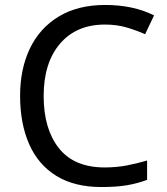

<svg xmlns="http://www.w3.org/2000/svg" viewBox="-20 -744 672 774"><path d="M403 -645Q288 -645 222 -568Q156 -491 156 -357Q156 -224 217.5 -146.5Q279 -69 402 -69Q449 -69 491 -77Q533 -85 573 -97V-19Q533 -4 490.5 3Q448 10 389 10Q280 10 207 -35Q134 -80 97.5 -163Q61 -246 61 -358Q61 -466 100.5 -548.5Q140 -631 217 -677.5Q294 -724 404 -724Q517 -724 601 -682L565 -606Q532 -621 491.5 -633Q451 -645 403 -645Z"/></svg>

Font: Noto Sans Linear A
Style: Regular
Weight: 400
Designer: Monotype Design Team
Foundry: Monotype Imaging Inc.
Version: Version 2.002; ttfautohint (v1.8.4.7-5d5b)